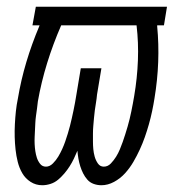

<svg xmlns="http://www.w3.org/2000/svg" viewBox="-20 -540 540 568"><path d="M105 8Q86 8 70.5 -2Q55 -12 46 -27.5Q37 -43 32.5 -61Q28 -79 26 -97.5Q24 -116 23.5 -134.5Q23 -153 24 -172.5Q25 -192 27 -211Q29 -230 33 -249Q42 -303 58 -356.5Q74 -410 96 -462L97 -465H76L86 -520H474L465 -465H445V-462Q450 -410 448 -356.5Q446 -303 437 -249Q434 -230 430 -211Q426 -192 420.5 -172.5Q415 -153 408.5 -134.5Q402 -116 393.5 -97.5Q385 -79 374.5 -61Q364 -43 350 -27.5Q336 -12 317.5 -2Q299 8 280 8Q268 8 257 4Q246 0 238.5 -8.5Q231 -17 226 -27Q221 -37 217.5 -48Q214 -59 212 -70.5Q210 -82 209 -94Q204 -82 198.5 -70.5Q193 -59 186 -48Q179 -37 170.5 -27Q162 -17 152 -8.5Q142 0 129.5 4Q117 8 105 8ZM116 -47Q127 -47 136.5 -56.5Q146 -66 152.5 -77Q159 -88 164 -99Q169 -110 173 -121.5Q177 -133 180.5 -144.5Q184 -156 187 -167.5Q190 -179 192.5 -190.5Q195 -202 197.5 -213.5Q200 -225 202 -236.5Q204 -248 206 -260L219 -338H280L267 -260Q266 -248 264 -236.5Q262 -225 260.5 -213.5Q259 -202 258 -190.5Q257 -179 256 -167.5Q255 -156 255 -144.5Q255 -133 255 -121.5Q255 -110 256 -99Q257 -88 260 -77Q263 -66 269.5 -56.5Q276 -47 287 -47Q299 -47 308 -56.5Q317 -66 323.5 -76.5Q330 -87 334.5 -98Q339 -109 343 -120Q347 -131 350.5 -142.5Q354 -154 357.5 -165.5Q361 -177 363.5 -188Q366 -199 368.5 -210.5Q371 -222 373 -233.5Q375 -245 377 -256Q386 -309 388 -361.5Q390 -414 384 -465H161Q137 -410 119.5 -353.5Q102 -297 92 -240Q91 -230 89.5 -219Q88 -208 86.5 -197.5Q85 -187 84.5 -176.5Q84 -166 83.5 -155.5Q83 -145 82.5 -134.5Q82 -124 82.5 -113.5Q83 -103 84.5 -93Q86 -83 89 -73.5Q92 -64 98.5 -55.5Q105 -47 116 -47Z"/></svg>

Font: Iosevka SS04 Light Oblique
Style: Regular
Weight: 300
Italic angle: -9°
Monospace: yes
Designer: Belleve Invis
Foundry: Belleve Invis
Version: Version 19.0.0; ttfautohint (v1.8.4)